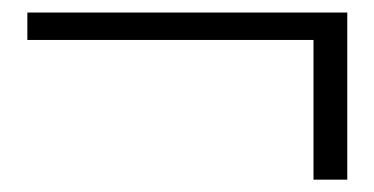

<svg xmlns="http://www.w3.org/2000/svg" viewBox="-20 -421 600 308"><path d="M482.9 -132.8V-356.9H23.9V-400.9H537.1V-132.8Z"/></svg>

Font: Linux Biolinum Capitals O
Style: Small Caps
Weight: 400
Designer: Philipp H. Poll
Foundry: Philipp H. Poll
Version: Version 1.0.4